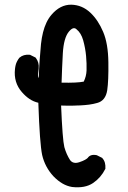

<svg xmlns="http://www.w3.org/2000/svg" viewBox="-20 -780 540 807"><path d="M282.7 5.9Q261.7 2.4 242.4 -8.8Q223.1 -20 204.6 -39.1Q187 -58.1 175 -80.6Q163.1 -103 157.2 -128.4Q147 -176.3 141.1 -348.1Q121.6 -352.5 104.5 -363.8Q87.4 -375 71.8 -393.1Q36.6 -433.6 43 -490.2Q43.5 -494.6 44.2 -498.8Q44.9 -502.9 45.9 -506.8Q46.9 -510.7 48.3 -514.6Q49.8 -518.6 51.8 -522.2Q53.7 -525.9 55.9 -529.5Q58.1 -533.2 60.5 -536.1L61 -537.1L62 -537.6Q78.6 -552.2 104.5 -549.8H106.4L107.9 -548.8L127.4 -539.1L129.4 -538.1L130.9 -536.1Q145 -517.6 142.6 -492.2V-491.7Q138.2 -462.9 141.1 -455.6Q141.1 -455.1 141.6 -454.3Q142.1 -453.6 143.1 -452.6Q144 -489.3 146.5 -524.7Q148.9 -560.1 152.3 -595.2Q155.3 -622.1 160.9 -644.3Q166.5 -666.5 175.3 -685.1Q184.1 -703.6 196.3 -717.8Q232.9 -760.7 279.3 -760.3Q325.2 -759.3 359.9 -726.6Q376.5 -710.9 389.9 -690.7Q403.3 -670.4 413.6 -646Q434.6 -596.7 435.5 -517.6Q436.5 -439.9 430.7 -400.9Q423.8 -356.4 388.2 -347.2Q373 -342.8 355 -340.3Q336.9 -337.9 315.9 -336.9Q310.5 -336.9 305.2 -336.7Q299.8 -336.4 294.4 -336.2Q289.1 -335.9 283.4 -335.9Q277.8 -335.9 272 -335.9Q266.1 -335.9 260.3 -335.9Q254.4 -335.9 248.5 -336.2Q242.7 -336.4 236.8 -336.4Q242.7 -192.9 250.5 -161.6Q254.9 -146 261 -132.3Q267.1 -118.7 274.4 -107.4Q287.1 -89.8 313 -98.1Q320.3 -100.6 326.9 -103.3Q333.5 -106 337.6 -108.4Q341.8 -110.8 344.5 -112.8Q347.2 -114.7 348.6 -116.2Q359.9 -132.8 385.7 -127.9L387.2 -127.4L388.2 -127L407.7 -117.2L409.7 -116.2L410.6 -114.7Q418 -106.4 420.9 -95.7Q423.8 -85 422.9 -72.3V-70.3L421.9 -68.8Q413.1 -51.3 400.4 -36.6Q387.7 -22 371.1 -10.7Q337.4 12.2 282.7 5.9ZM332 -437Q342.8 -459 343.8 -483.9Q344.7 -512.2 341.8 -544.9Q338.9 -577.1 329.6 -610.8Q320.8 -641.6 301.8 -656.7Q295.4 -663.1 287.6 -661.1Q279.8 -659.2 269.5 -647Q248 -621.1 244.1 -556.6Q240.7 -494.1 238.8 -432.6Q304.7 -431.2 332 -437Z"/></svg>

Font: NaikaiFont
Style: Bold
Weight: 700
Version: Version 1.89